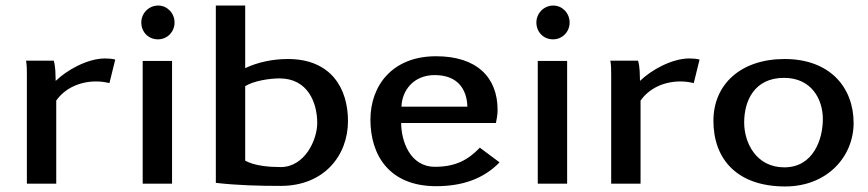

<svg xmlns="http://www.w3.org/2000/svg" viewBox="-20 -663 3134 693"><path d="M74 -444C77 -427 77 -411 77 -394V0H183V-300C214 -344 267 -369 327 -369C343 -369 359 -367 375 -363L396 -448C385 -451 371 -452 359 -452C296 -452 221 -410 181 -371C180 -397 181 -419 174 -444Z M490 -582C490 -547 516 -521 550 -521C584 -521 610 -548 610 -582C610 -615 584 -643 551 -643C516 -643 490 -614 490 -582ZM495 0H601V-443H495Z M759 -3C837 6 915 8 993 8C1151 8 1236 -103 1236 -226C1236 -343 1176 -450 1019 -450C966 -450 911 -439 865 -417V-643H759ZM865 -83V-352C895 -371 952 -380 989 -380C1092 -380 1125 -291 1125 -219C1125 -158 1080 -60 993 -60C953 -60 900 -64 865 -83Z M1317 -231C1317 -103 1385 9 1554 9C1646 9 1724 -16 1783 -77L1712 -130C1668 -84 1622 -61 1550 -61C1458 -61 1428 -157 1428 -219H1770C1772 -230 1776 -248 1776 -266C1776 -385 1700 -460 1554 -460C1396 -460 1317 -354 1317 -231ZM1429 -278C1431 -337 1473 -392 1549 -392C1632 -392 1665 -341 1667 -278Z M1916 -582C1916 -547 1942 -521 1976 -521C2010 -521 2036 -548 2036 -582C2036 -615 2010 -643 1977 -643C1942 -643 1916 -614 1916 -582ZM1921 0H2027V-443H1921Z M2183 -444C2186 -427 2186 -411 2186 -394V0H2292V-300C2323 -344 2376 -369 2436 -369C2452 -369 2468 -367 2484 -363L2505 -448C2494 -451 2480 -452 2468 -452C2405 -452 2330 -410 2290 -371C2289 -397 2290 -419 2283 -444Z M2555 -227C2555 -88 2641 10 2814 10C2966 10 3061 -98 3061 -219C3061 -348 2975 -450 2812 -450C2653 -450 2555 -358 2555 -227ZM2666 -221C2666 -298 2702 -382 2810 -382C2908 -382 2950 -306 2950 -233C2950 -161 2916 -59 2811 -59C2709 -59 2666 -148 2666 -221Z"/></svg>

Font: KpMath
Style: SansBold
Weight: 700
Version: Version 0.66